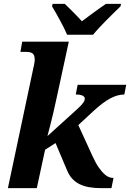

<svg xmlns="http://www.w3.org/2000/svg" viewBox="-20 -976 675 996"><path d="M213.9 -199.2 170.9 0H21L152.8 -622.1Q154.3 -628.4 155.8 -635.3Q157.2 -642.1 158.2 -648.2Q159.2 -654.3 159.7 -658.7Q160.2 -663.1 160.2 -665Q160.2 -678.7 157.2 -687Q154.3 -695.3 147.9 -699.7Q141.6 -704.1 131.3 -705.6Q121.1 -707 106.9 -707H85.9L95.2 -759.8H336.9L284.2 -516.1Q275.4 -476.6 268.8 -445.6Q262.2 -414.6 255.6 -386.7Q249 -358.9 241.9 -331.1Q234.9 -303.2 226.1 -270L381.8 -411.1Q394 -421.9 401.4 -430.2Q408.7 -438.5 412.8 -444.6Q417 -450.7 418.5 -455.3Q419.9 -460 419.9 -463.9Q419.9 -474.6 407.7 -480.2Q395.5 -485.8 373 -485.8L382.8 -536.1H634.8L625 -485.8Q590.3 -485.8 552.2 -465.6Q514.2 -445.3 465.8 -400.9L386.2 -327.1L460.9 -164.1Q477.1 -128.9 492.2 -107.4Q507.3 -85.9 520.5 -73.7Q533.7 -61.5 544.9 -57.4Q556.2 -53.2 564.9 -53.2H568.8L558.1 0H506.8Q470.2 0 441.4 -5.1Q412.6 -10.3 390.6 -21.7Q368.7 -33.2 353 -51Q337.4 -68.8 327.1 -94.2L268.1 -233.9ZM605 -942.9Q590.3 -928.7 571.5 -910.4Q552.7 -892.1 533.4 -872.6Q514.2 -853 495.6 -833.3Q477.1 -813.5 462.9 -795.9H328.1Q321.8 -811 312 -830.6Q302.2 -850.1 291.3 -870.4Q280.3 -890.6 269.5 -909.7Q258.8 -928.7 250 -942.9L252.9 -956.1H315.9Q324.7 -947.8 336.2 -936.5Q347.7 -925.3 359.9 -912.8Q372.1 -900.4 384 -888.2Q396 -876 404.8 -865.7Q418.5 -876 435.1 -888.2Q451.7 -900.4 468.5 -912.8Q485.4 -925.3 501.5 -936.5Q517.6 -947.8 529.8 -956.1H607.9Z"/></svg>

Font: Droid Serif
Style: Bold Italic
Weight: 700
Italic angle: -12°
Designer: Monotype Design team
Foundry: Monotype Imaging Inc.
Version: Version 1.03